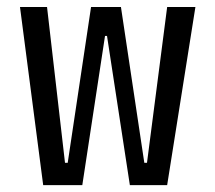

<svg xmlns="http://www.w3.org/2000/svg" viewBox="-20 -538 626 558"><path d="M357.4 0H465.8L547.9 -517.6H465.8L407.2 -64.9H399.4L331.5 -517.6H244.6L176.8 -64.9H168.9L116.7 -517.6H38.1L105.5 0H219.2L285.2 -433.6H291Z"/></svg>

Font: Cascadia Mono PL SemiLight
Style: Regular
Weight: 350
Monospace: yes
Designer: Aaron Bell
Foundry: Saja Typeworks
Version: Version 2404.023